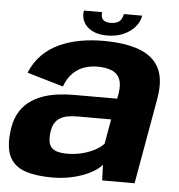

<svg xmlns="http://www.w3.org/2000/svg" viewBox="-52 -770 769 826"><g transform="rotate(5 332.5 -357.5)"><path d="M202.7 6.2Q241.6 6.2 275.8 -0.3Q310 -6.8 338 -17.6Q366 -28.4 386.1 -41.4Q406.1 -54.3 416.5 -67.8L419 0H559L624.5 -369.8Q639.4 -453.2 614.1 -503.3Q588.7 -553.4 527.2 -576Q465.6 -598.6 371.5 -598.6Q319.7 -598.6 271.6 -589.8Q223.6 -581 182.2 -561.9Q140.8 -542.8 109.3 -511.1Q77.8 -479.5 59 -433.7L215.4 -387.9Q229 -424.7 250.9 -446.1Q272.8 -467.5 299.8 -476.7Q326.8 -485.9 356.1 -485.9Q393.5 -485.9 418.3 -475.7Q443 -465.5 453.2 -441.9Q463.3 -418.3 456.9 -378.7L452.8 -355.9H265.7Q230.7 -355.9 195.2 -351.3Q159.7 -346.7 127.6 -334.7Q95.5 -322.7 69.7 -301.9Q43.9 -281 27.4 -248.5Q10.9 -215.9 6.9 -170Q-0.3 -101.5 20.4 -63.2Q41.1 -24.9 87.4 -9.4Q133.8 6.2 202.7 6.2ZM258.2 -101.4Q230.2 -101.4 211 -108Q191.9 -114.7 183.5 -132.1Q175.2 -149.6 178.7 -182.4Q181.3 -208.5 190.7 -224.8Q200.1 -241.2 214.9 -249.7Q229.6 -258.3 248.5 -261.5Q267.3 -264.8 289.3 -264.8H434.5L415.9 -158.9Q403.2 -143.8 379.2 -130.6Q355.1 -117.4 323.9 -109.4Q292.7 -101.4 258.2 -101.4ZM385.6 -622.9Q425.7 -622.9 456 -636.4Q486.3 -649.9 505.4 -672.1Q524.6 -694.3 528.9 -721.1H449.8Q447.5 -707.9 441.4 -698.2Q435.3 -688.5 424.1 -683.4Q412.9 -678.4 395.3 -678.4Q379.7 -678.4 370.3 -683.5Q360.8 -688.6 357.3 -698.1Q353.8 -707.5 356.2 -721.1H276.9Q272.6 -694.3 283.8 -672.1Q295.1 -649.9 321 -636.4Q347 -622.9 385.6 -622.9Z"/></g></svg>

Font: Anybody Thin
Style: Italic
Weight: 100
Italic angle: -10°
Designer: Tyler Finck
Foundry: Etcetera Type Company
Version: Version 1.114;gftools[0.9.25]